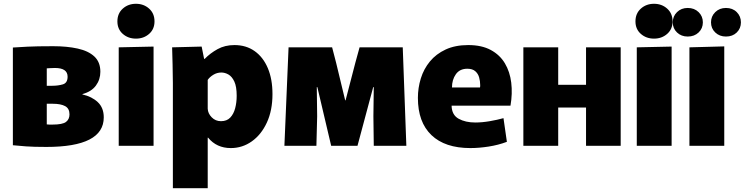

<svg xmlns="http://www.w3.org/2000/svg" viewBox="-20 -770 3933 1014"><path d="M225 6Q157 6 117 3Q77 0 48 -3V-519Q78 -521 125 -523.5Q172 -526 261 -526Q334 -526 390.5 -513.5Q447 -501 478.5 -471.5Q510 -442 510 -391Q510 -350 486.5 -318Q463 -286 415 -273L416 -271Q465 -260 496.5 -230.5Q528 -201 528 -150Q528 6 225 6ZM256 -317Q287 -317 312 -324.5Q337 -332 337 -365Q337 -411 270 -411Q255 -411 243.5 -410Q232 -409 227 -409V-317ZM257 -112Q310 -112 328.5 -126Q347 -140 347 -166Q347 -197 324 -209.5Q301 -222 259 -222H227V-113Q233 -112 241 -112Q249 -112 257 -112Z M698 -566Q657 -566 628.5 -591Q600 -616 600 -657Q600 -699 628.5 -724.5Q657 -750 698 -750Q739 -750 767.5 -724.5Q796 -699 796 -657Q796 -616 767.5 -591Q739 -566 698 -566ZM607 -520 791 -524V0H607Z M893 -331Q893 -377 891.5 -428Q890 -479 889 -520L1045 -524L1058 -459H1061Q1090 -489 1129 -510.5Q1168 -532 1218 -532Q1280 -532 1325 -500Q1370 -468 1394.5 -410Q1419 -352 1419 -273Q1419 -187 1389.5 -123Q1360 -59 1310 -23.5Q1260 12 1199 12Q1124 12 1079 -43H1077V224H893ZM1147 -130Q1178 -130 1196 -149Q1214 -168 1222 -198.5Q1230 -229 1230 -264Q1230 -313 1217.5 -339.5Q1205 -366 1186.5 -376.5Q1168 -387 1149 -387Q1126 -387 1106.5 -375Q1087 -363 1077 -348V-196Q1078 -171 1098 -150.5Q1118 -130 1147 -130Z M1504 -520H1734L1755 -439L1803 -240H1805L1857 -440L1879 -520H2107L2126 0H1954L1952 -156L1954 -310H1951L1868 0H1729L1656 -310H1653L1655 -156L1651 0H1482Z M2464 12Q2330 12 2258.5 -56.5Q2187 -125 2187 -253Q2187 -306 2202.5 -356Q2218 -406 2250.5 -445.5Q2283 -485 2333.5 -508.5Q2384 -532 2453 -532Q2524 -532 2572 -506Q2620 -480 2646.5 -435.5Q2673 -391 2680 -333.5Q2687 -276 2676 -212H2365Q2366 -163 2402 -143Q2438 -123 2490 -123Q2526 -123 2566.5 -130Q2607 -137 2639 -146L2657 -21Q2612 -4 2561 4Q2510 12 2464 12ZM2448 -407Q2408 -407 2387.5 -378Q2367 -349 2367 -308H2515Q2516 -312 2516 -315Q2516 -318 2516 -321Q2516 -341 2510.5 -361Q2505 -381 2490 -394Q2475 -407 2448 -407Z M2744 -520H2928V-322H3075V-520H3258V0H3075V-202H2928V0H2744Z M3434 -566Q3393 -566 3364.5 -591Q3336 -616 3336 -657Q3336 -699 3364.5 -724.5Q3393 -750 3434 -750Q3475 -750 3503.5 -724.5Q3532 -699 3532 -657Q3532 -616 3503.5 -591Q3475 -566 3434 -566ZM3343 -520 3527 -524V0H3343Z M3621 0V-520L3805 -525V0ZM3612 -577Q3578 -577 3555.5 -598.5Q3533 -620 3533 -652Q3533 -684 3555.5 -706Q3578 -728 3612 -728Q3647 -728 3669.5 -706Q3692 -684 3692 -652Q3692 -620 3669.5 -598.5Q3647 -577 3612 -577ZM3814 -577Q3780 -577 3757.5 -598.5Q3735 -620 3735 -652Q3735 -684 3757.5 -706Q3780 -728 3814 -728Q3849 -728 3871 -706Q3893 -684 3893 -652Q3893 -620 3871 -598.5Q3849 -577 3814 -577Z"/></svg>

Font: Murecho ExtraBold
Style: Regular
Weight: 800
Designer: Neil Summerour
Foundry: Positype
Version: Version 1.010; ttfautohint (v1.8.3)